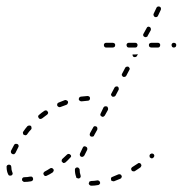

<svg xmlns="http://www.w3.org/2000/svg" viewBox="-20 -572 580 610"><path d="M294 15Q296 15 296 13Q297 12 298 11Q298 9 298 8Q298 5 295 3Q293 1 290 1Q279 3 270 3Q268 3 267 4Q265 4 264 5Q263 7 263 8Q262 9 262 11Q262 14 265 16Q267 18 270 18Q281 18 291 16Q293 16 294 15ZM84 1Q86 -2 85 -5Q85 -6 84 -8Q83 -9 82 -10Q81 -11 79 -11Q78 -11 76 -11Q67 -9 57 -9Q54 -9 52 -7Q50 -5 50 -2Q50 0 50 1Q51 2 52 3Q53 4 54 5Q56 6 57 6Q68 6 79 4Q82 3 84 1ZM365 -6Q366 -7 366 -8Q367 -10 367 -11Q367 -13 366 -14Q365 -17 362 -18Q359 -19 356 -18Q347 -14 337 -10Q334 -9 333 -7Q332 -4 333 -1Q333 1 334 2Q335 3 337 3Q338 4 339 4Q341 4 342 4Q352 0 362 -4Q364 -5 365 -6ZM223 -7Q224 -6 226 -6Q227 -5 229 -5Q230 -5 231 -5Q234 -6 236 -9Q237 -12 236 -15Q233 -23 233 -33Q233 -35 232 -36Q231 -37 230 -38Q229 -39 228 -40Q226 -40 225 -40Q222 -40 220 -38Q218 -36 218 -33Q218 -20 222 -10Q222 -8 223 -7ZM149 -26Q150 -28 150 -29Q151 -30 151 -32Q150 -33 149 -35Q148 -37 145 -38Q142 -39 139 -37Q130 -31 122 -27Q119 -25 118 -22Q117 -19 119 -17Q120 -14 123 -13Q126 -12 129 -14Q138 -18 147 -24Q148 -25 149 -26ZM6 -18Q7 -16 8 -15Q9 -15 11 -14Q12 -14 14 -14Q15 -14 17 -15Q19 -16 20 -19Q21 -22 19 -25Q16 -32 16 -41Q16 -44 14 -47Q11 -49 8 -49Q7 -49 5 -48Q4 -48 3 -47Q2 -46 1 -44Q1 -43 1 -41Q1 -28 6 -18ZM429 -45Q430 -48 428 -50Q427 -52 426 -53Q425 -53 423 -54Q422 -54 420 -54Q419 -53 417 -52Q409 -47 400 -41Q399 -40 398 -39Q397 -38 397 -37Q396 -35 397 -34Q397 -32 398 -31Q399 -28 402 -28Q405 -27 408 -28Q417 -34 426 -40Q428 -42 429 -45ZM206 -76Q206 -79 203 -81Q201 -83 198 -83Q195 -83 193 -81Q185 -74 178 -67Q176 -65 176 -62Q175 -59 178 -57Q179 -56 180 -55Q181 -54 183 -54Q184 -54 186 -55Q187 -55 188 -56Q196 -63 203 -71Q206 -73 206 -76ZM470 -76Q471 -79 469 -81Q468 -83 467 -83Q466 -84 464 -84Q463 -85 461 -84Q460 -84 459 -83H458Q456 -81 455 -78Q455 -75 456 -72Q457 -71 459 -70Q460 -69 461 -69Q463 -69 464 -69Q466 -70 467 -71Q470 -73 470 -76ZM234 -78Q235 -75 238 -74Q241 -73 243 -74Q246 -75 248 -78Q252 -86 257 -96Q258 -99 257 -102Q256 -105 253 -106Q250 -108 247 -107Q244 -106 243 -103Q238 -93 234 -84Q233 -81 234 -78ZM15 -87Q16 -84 19 -83Q20 -82 22 -82Q23 -82 25 -82Q26 -83 27 -84Q28 -85 29 -86Q33 -95 38 -104Q40 -107 39 -110Q38 -113 36 -114Q34 -115 33 -115Q31 -115 30 -115Q28 -115 27 -114Q26 -113 25 -112Q20 -102 15 -93Q14 -90 15 -87ZM265 -143Q266 -140 269 -138Q271 -138 272 -138Q273 -138 275 -138Q276 -138 277 -139Q279 -140 279 -142L289 -160Q290 -163 289 -166Q289 -169 286 -170Q284 -171 283 -171Q281 -171 280 -171Q279 -170 277 -169Q276 -168 276 -167L266 -149Q265 -146 265 -143ZM53 -149Q53 -146 55 -144Q57 -143 58 -143Q60 -142 61 -142Q62 -143 64 -143Q65 -144 66 -145Q72 -154 79 -161Q81 -163 80 -167Q80 -170 78 -172Q75 -174 72 -173Q69 -173 67 -171Q60 -163 54 -154Q52 -152 53 -149ZM102 -205Q102 -204 101 -202Q101 -201 102 -199Q102 -198 103 -197Q105 -194 108 -194Q111 -194 114 -196Q122 -202 130 -208Q132 -210 133 -213Q133 -216 131 -218Q130 -221 127 -221Q124 -222 121 -220Q112 -214 104 -207Q103 -206 102 -205ZM299 -206Q300 -203 303 -202Q304 -201 305 -201Q307 -201 308 -201Q310 -202 311 -203Q312 -204 313 -205L323 -223Q324 -226 323 -229Q322 -232 320 -234Q318 -234 317 -234Q315 -235 314 -234Q312 -234 311 -233Q310 -232 309 -231L300 -212Q298 -209 299 -206ZM162 -242Q161 -239 162 -236Q164 -233 167 -232Q169 -231 172 -232Q182 -236 191 -239Q194 -240 195 -243Q197 -246 196 -249Q195 -252 192 -253Q189 -255 186 -254Q176 -250 166 -246Q163 -245 162 -242ZM234 -264Q233 -264 232 -262Q231 -261 231 -260Q230 -258 230 -257Q231 -254 233 -252Q236 -250 239 -250Q249 -251 259 -252Q262 -252 264 -254Q266 -256 266 -260Q266 -263 264 -265Q261 -267 258 -267Q248 -266 237 -265Q236 -265 234 -264ZM333 -270Q334 -267 337 -265Q339 -264 342 -265Q345 -265 347 -268L357 -287Q358 -289 357 -292Q357 -295 354 -297Q351 -298 348 -297Q345 -296 344 -294L334 -275Q332 -273 333 -270ZM367 -336Q367 -334 367 -333Q368 -331 369 -330Q370 -329 371 -328Q374 -327 377 -328Q380 -329 381 -331L391 -350Q392 -351 392 -352Q392 -354 392 -355Q391 -357 390 -358Q389 -359 388 -360Q385 -361 382 -360Q379 -359 378 -357L368 -338Q367 -337 367 -336ZM411 -391Q408 -390 405 -391Q403 -392 402 -394Q401 -396 401 -399H410Q414 -399 418 -400L415 -394Q414 -392 411 -391ZM344 -423Q346 -426 346 -429Q346 -432 344 -434Q341 -436 338 -436H317Q314 -436 312 -434Q310 -432 310 -429Q310 -426 312 -423Q314 -421 317 -421H338Q341 -421 344 -423ZM415 -423Q417 -426 417 -429Q417 -432 415 -434Q413 -436 410 -436H389Q386 -436 384 -434Q382 -432 382 -429Q382 -426 384 -423Q386 -421 389 -421H410Q413 -421 415 -423ZM487 -423Q489 -426 489 -429Q489 -432 487 -434Q485 -436 482 -436H461Q458 -436 455 -434Q453 -432 453 -429Q453 -426 455 -423Q458 -421 461 -421H482Q485 -421 487 -423ZM538 -423Q540 -426 540 -429Q540 -432 538 -434Q536 -436 532 -436Q529 -436 527 -434Q525 -432 525 -429Q525 -426 527 -423Q529 -421 532 -421Q536 -421 538 -423ZM435 -459Q434 -462 436 -465L446 -483Q447 -486 450 -487Q453 -488 456 -486Q458 -485 459 -482Q460 -479 459 -476L449 -458Q449 -457 449 -457Q448 -456 448 -456Q446 -455 444 -454Q443 -454 442 -454Q440 -454 439 -455Q436 -456 435 -459ZM468 -523Q469 -520 472 -518Q475 -517 478 -518Q481 -519 482 -522Q487 -532 491 -541Q492 -544 491 -547Q490 -550 487 -551Q484 -552 481 -551Q478 -550 477 -547Q473 -539 468 -528Q467 -526 468 -523Z"/></svg>

Font: FRB American Cursive Dashed Extralight
Style: Italic
Weight: 200
Italic angle: -25°
Version: Version 2.0;Modular Font Editor K font №1